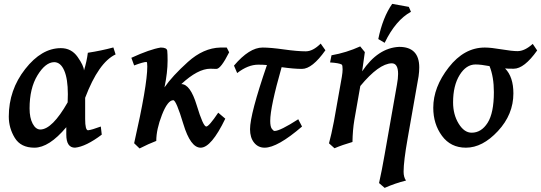

<svg xmlns="http://www.w3.org/2000/svg" viewBox="-20 -729 2734 970"><path d="M184.1 -74.7Q244.1 -75.7 321.8 -211.9L322.8 -253.4Q322.8 -330.6 304.4 -372.8Q286.1 -415 253.4 -415Q209.5 -414.1 169.4 -348.6Q129.4 -283.2 129.4 -181.2Q129.4 -133.8 145 -104.2Q160.6 -74.7 184.1 -74.7ZM358.9 17.1Q314.9 17.1 314.9 -49.3V-86.4Q228 17.1 153.8 17.1Q85 17.1 54.7 -32.5Q24.4 -82 24.4 -140.1Q24.4 -274.4 107.2 -380.1Q189.9 -485.8 287.6 -485.8Q340.8 -485.8 372.1 -441.4Q403.3 -397 404.3 -373Q418.5 -419.4 423.8 -462.4Q491.2 -472.7 552.7 -489.3L564 -454.1Q478 -413.6 410.2 -234.9V-128.4Q410.2 -70.8 424.8 -70.8Q443.8 -72.8 489.3 -89.8L494.1 -48.8Q414.1 11.7 358.9 17.1Z M685.1 21 657.7 -5.4Q724.1 -297.9 724.1 -392.6Q724.1 -416 720.2 -416Q704.1 -416 657.7 -398.4L643.6 -437Q737.3 -480 792 -488.8Q823.2 -488.8 825 -472.4Q826.7 -456.1 826.7 -422.9Q826.7 -362.8 811 -287.6Q850.6 -345.2 929.2 -416Q1007.8 -486.8 1093.3 -488.8H1125.5L1137.7 -464.8Q1095.7 -380.9 1073.2 -380.9Q1059.1 -381.8 1043 -381.8Q979.5 -381.8 896 -304.2Q941.4 -304.2 973.9 -197Q1006.3 -89.8 1022 -89.8Q1035.6 -89.8 1082.5 -159.7L1118.2 -129.4Q1047.4 17.1 993.7 17.1Q942.4 17.1 906.2 -102.8Q870.1 -222.7 855.5 -222.7Q827.1 -222.7 798.3 -148.9Q769.5 -75.2 769.5 -17.1Q731 -2.4 685.1 21Z M1316.9 17.1Q1284.2 17.1 1263.7 -8.3Q1243.2 -33.7 1243.2 -76.2Q1243.2 -151.9 1328.6 -400.4Q1309.1 -402.3 1284.7 -402.3Q1232.9 -402.3 1178.2 -359.9L1162.1 -397.5Q1239.7 -488.8 1306.6 -488.8Q1347.2 -488.8 1414.8 -479.2Q1482.4 -469.7 1524.9 -469.7Q1561 -469.7 1600.1 -508.8L1624 -475.1Q1557.6 -380.9 1505.4 -380.9Q1464.8 -380.9 1402.8 -389.6Q1345.2 -188 1345.2 -118.2Q1345.2 -89.4 1353.3 -78.4Q1361.3 -67.4 1367.2 -67.4Q1395 -67.4 1486.8 -126.5L1505.9 -89.8Q1381.8 17.1 1316.9 17.1Z M1923.3 220.2 1895 195.8Q1909.7 129.9 1923.3 51.3L1985.4 -301.3Q1991.2 -332.5 1991.2 -355.5Q1991.2 -409.2 1959 -409.2Q1893.6 -407.2 1800.3 -294.4L1770 -121.6Q1761.7 -71.8 1760.7 -11.7Q1710 2.9 1669.9 20L1642.1 -4.9Q1653.8 -47.4 1667 -115.7L1707 -340.8Q1710.9 -363.8 1710.9 -378.9Q1710.9 -399.4 1706.5 -402.8Q1693.8 -410.6 1647.5 -413.6L1654.8 -449.7Q1730 -462.9 1799.8 -494.6L1823.2 -465.8L1809.6 -368.7Q1889.6 -487.3 1996.6 -492.2Q2098.1 -492.2 2098.1 -388.2Q2098.1 -367.7 2094.7 -343.3L2039.6 -30.3Q2019 85.9 2019 138.2Q2019 166.5 2031.2 183.1Q1976.1 196.8 1923.3 220.2ZM1923.3 -512.7 1891.1 -531.7Q1913.6 -641.1 1961.4 -709.5L2045.4 -694.3L2056.2 -669.4Q1979 -627.4 1923.3 -512.7Z M2362.8 -58.6Q2411.6 -58.6 2443.4 -108.4Q2475.1 -158.2 2475.1 -263.7Q2475.1 -340.8 2453.1 -395Q2409.7 -403.3 2382.3 -403.3Q2335 -403.3 2302 -349.9Q2269 -296.4 2269 -211.9Q2269 -150.4 2297.1 -104.5Q2325.2 -58.6 2362.8 -58.6ZM2334 17.1Q2256.8 17.1 2212.9 -42.7Q2168.9 -102.5 2168.9 -184.6Q2168.9 -288.6 2247.1 -388.7Q2325.2 -488.8 2429.2 -488.8Q2460.4 -488.8 2513.7 -479.7Q2566.9 -470.7 2594.7 -470.7Q2630.9 -470.7 2671.4 -507.3L2693.8 -474.1Q2628.4 -381.8 2575.2 -381.8Q2541 -381.8 2531.7 -383.3Q2573.7 -340.8 2573.7 -257.3Q2573.7 -150.9 2495.6 -66.9Q2417.5 17.1 2334 17.1Z"/></svg>

Font: Kelvinch
Style: Bold Italic
Weight: 700
Italic angle: -10°
Designer: Paul James Miller
Foundry: High-Logic / Made with FontCreator
Version: Version 3.30 September 23, 2016